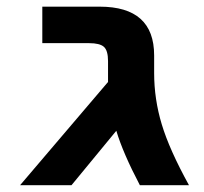

<svg xmlns="http://www.w3.org/2000/svg" viewBox="-20 -543 601 565"><path d="M297.9 -363.3Q297.9 -394.5 285.6 -405.3Q273.4 -416 242.2 -416H104.5V-523.4H273.4Q433.6 -523.4 433.6 -379.9V-328.1Q433.6 -251 456.1 -176.8Q478.5 -102.5 536.1 2H391.6Q341.8 -92.8 322.3 -158.2L190.4 2H39.1L297.9 -301.8V-316.4Z"/></svg>

Font: Gen Shin Gothic Bold
Style: Bold
Weight: 700
Designer: [Source Han Sans]
Ryoko NISHIZUKA  (kana & ideographs); Paul D. Hunt (Latin, Greek & Cyrillic); Wenlong ZHANG  (bopomofo
Version: Version 1.002.20150607